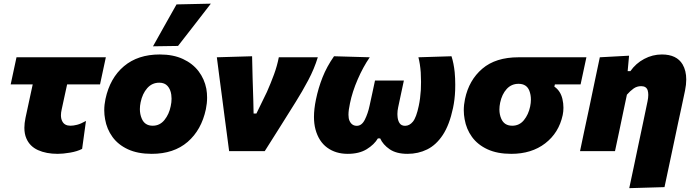

<svg xmlns="http://www.w3.org/2000/svg" viewBox="-20 -806 3701 1024"><path d="M288 14.5Q226.5 14.5 182.5 -5.5Q138.5 -25.5 120.5 -68Q110 -92 110 -124.5Q110 -148.5 116 -177.5Q124.5 -216.5 133 -256.5Q141.5 -296 154.5 -356H37L68 -500.5H544.5L513.5 -356H338Q330.5 -322.5 323.5 -289.5Q316.5 -256 309 -222.5Q305 -205.5 305 -191.5Q305 -172 312.5 -158.5Q324.5 -135.5 356 -135.5Q371 -135.5 391 -140.5Q411 -145.5 438.5 -161L418 -12Q392 1.5 354 8Q316 14.5 288 14.5Z M789 14.5Q714.5 14.5 662.2 -9.8Q610 -34 579.8 -75.8Q549.5 -117.5 540.5 -170Q536 -193.5 536 -218Q536 -247.5 542.5 -278Q566.5 -390 641 -452.8Q715.5 -515.5 832 -515.5Q904 -515.5 956 -491.2Q1008 -467 1039.2 -425.8Q1070.5 -384.5 1080.5 -332.5Q1084.5 -309.5 1084.5 -285.5Q1084.5 -255 1078 -223.5Q1054.5 -113 980.8 -49.2Q907 14.5 789 14.5ZM794.5 -135.5Q832.5 -135.5 857.2 -166.2Q882 -197 890.5 -240Q895 -260.5 895 -279.5Q895 -290.5 893.5 -301Q889.5 -329.5 873.8 -347.2Q858 -365 829.5 -365Q791 -365 765.2 -335.8Q739.5 -306.5 730 -260.5Q726 -241.5 726 -224Q726 -196.5 736 -173.5Q752 -135.5 794.5 -135.5ZM796 -559Q827.5 -615.5 858.8 -671.2Q890 -727 921.5 -782.5L1104.5 -786.5Q1059.5 -728 1015.5 -671.5Q971.5 -615 929.5 -561Z M1202 0Q1196 -46 1189.5 -95.2Q1183 -144.5 1177 -189.5L1165.5 -278.5Q1158 -333.5 1150.8 -389.8Q1143.5 -446 1136.5 -500.5L1324.5 -506Q1325.5 -455 1327.2 -390.8Q1329 -326.5 1331 -268.5L1332.5 -200.5H1347.5L1403.5 -315.5Q1424.5 -363 1441.2 -408.5Q1458 -454 1467 -500.5H1675Q1656 -438.5 1624 -378.2Q1592 -318 1557.5 -263Q1515 -195.5 1473.5 -129Q1431.5 -62.5 1392 0Z M1834.5 14.5Q1770.5 14.5 1725.2 -18.5Q1680 -51.5 1662.5 -116Q1654.5 -146 1654.5 -182.5Q1654.5 -224.5 1665 -275Q1677.5 -336 1700.2 -393.5Q1723 -451 1761.5 -506L1952 -500.5Q1916.5 -449 1887.8 -382.8Q1859 -316.5 1846.5 -255Q1838.5 -218.5 1838.5 -194Q1838.5 -174 1844 -162Q1856 -135 1883 -135Q1909.5 -135 1926 -168.2Q1942.5 -201.5 1951 -242Q1958 -273.5 1965.8 -309.8Q1973.5 -346 1980 -376.5H2134Q2127 -344 2118.8 -305.5Q2110.5 -267 2103.5 -233.5Q2099.5 -215.5 2099.5 -198Q2099.5 -192.5 2100 -187.5Q2101 -165 2110.5 -150Q2120 -135 2140.5 -135Q2164 -135 2182.2 -157.2Q2200.5 -179.5 2213.5 -242Q2221.5 -279.5 2224.5 -326.5Q2225.5 -348 2225.5 -369Q2225.5 -394.5 2224 -420Q2220.5 -466 2211.5 -500.5L2388 -506Q2400 -468.5 2405 -421Q2408 -388 2408 -354.5Q2408 -339 2407.5 -324Q2405.5 -274 2396 -229.5Q2377 -140 2341.8 -86.5Q2306.5 -33 2258.5 -9.2Q2210.5 14.5 2153.5 14.5Q2094 14.5 2058.2 -10Q2022.5 -34.5 2007.5 -68H1995.5Q1976 -35 1935.8 -10.2Q1895.5 14.5 1834.5 14.5Z M2706.5 14.5Q2632 14.5 2579.8 -9.8Q2527.5 -34 2497.2 -75.8Q2467 -117.5 2458 -170Q2453.5 -193.5 2453.5 -218Q2453.5 -247.5 2460 -278Q2481 -378.5 2552.2 -439.5Q2623.5 -500.5 2745.5 -500.5H3107.5L3076.5 -356H2939.5L2936.5 -344Q2969 -322 2979.5 -278.5Q2985 -255 2985 -231.5Q2985 -211.5 2981 -192Q2960.5 -97.5 2887.8 -41.5Q2815 14.5 2706.5 14.5ZM2712 -135.5Q2750 -135.5 2774.2 -165.2Q2798.5 -195 2807.5 -238Q2811.5 -257.5 2811.5 -275Q2811.5 -300.5 2803 -322.5Q2788.5 -359 2745.5 -359Q2707.5 -359 2682.2 -331.2Q2657 -303.5 2647.5 -258.5Q2643.5 -239.5 2643.5 -222Q2643.5 -195 2653.5 -172.5Q2669.5 -135.5 2712 -135.5Z M3336 197.5Q3347.5 143 3359.5 87Q3371 30.5 3384 -30Q3396.5 -89 3409 -148Q3421 -206.5 3433.5 -265.5Q3437.5 -284.5 3437.5 -299.5Q3437.5 -313 3434.5 -323.5Q3427.5 -346.5 3399.5 -346.5Q3377 -346.5 3359 -333.8Q3341 -321 3323.5 -301L3303 -204Q3291.5 -149.5 3281.5 -101Q3271 -52.5 3260 0H3073.5Q3084.5 -52.5 3095 -102.5Q3105.5 -152.5 3119 -214.5L3129.5 -264.5Q3141 -320.5 3153.5 -379.5Q3166 -438 3179 -500.5L3335 -509L3327.5 -426.5H3342Q3371 -468 3415.8 -491.8Q3460.5 -515.5 3510 -515.5Q3589 -515.5 3620.5 -462.5Q3640 -429 3640 -382Q3640 -355 3633.5 -323Q3623 -274 3614 -231Q3604.5 -187.5 3595.5 -145.5L3580 -72Q3564 4 3550.8 65.8Q3537.5 127.5 3524 192Z"/></svg>

Font: Heraclito ExtraBold
Style: Italic
Weight: 800
Italic angle: -12°
Designer: Kostas Bartsokas (font) & Cristiano Sobral (main changes)
Foundry: Kostas Bartsokas (font) & Cristiano Sobral (main changes)
Version: Version 1.00;July 8, 2020;FontCreator 13.0.0.2655 64-bit